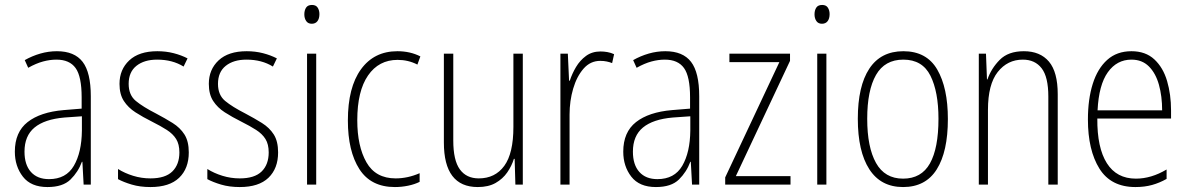

<svg xmlns="http://www.w3.org/2000/svg" viewBox="-20 -746 4802 776"><path d="M210 -539Q281 -539 314 -496Q347 -453 347 -357V0H318L313 -92H311Q296 -51 265 -20.5Q234 10 172 10Q105 10 72.5 -32Q40 -74 40 -133Q40 -212 91.5 -252.5Q143 -293 237 -301L310 -307V-353Q310 -437 285.5 -471Q261 -505 208 -505Q182 -505 154 -497.5Q126 -490 94 -472L80 -503Q110 -520 143 -529.5Q176 -539 210 -539ZM240 -271Q160 -264 119.5 -230.5Q79 -197 79 -133Q79 -80 105 -51Q131 -22 178 -22Q247 -22 278.5 -76Q310 -130 311 -218V-276Z M743 -130Q743 -65 704 -27.5Q665 10 588 10Q546 10 512.5 0Q479 -10 457 -22V-63Q484 -46 518 -35.5Q552 -25 588 -25Q648 -25 676.5 -53Q705 -81 705 -130Q705 -163 692 -184Q679 -205 654 -221Q629 -237 595 -254Q557 -273 527.5 -292Q498 -311 480.5 -338Q463 -365 463 -407Q463 -465 502.5 -502Q542 -539 616 -539Q651 -539 682 -531Q713 -523 738 -510L722 -477Q677 -505 615 -505Q563 -505 531.5 -480Q500 -455 500 -407Q500 -362 529 -338Q558 -314 611 -287Q647 -268 677.5 -249Q708 -230 725.5 -202.5Q743 -175 743 -130Z M1104 -130Q1104 -65 1065 -27.5Q1026 10 949 10Q907 10 873.5 0Q840 -10 818 -22V-63Q845 -46 879 -35.5Q913 -25 949 -25Q1009 -25 1037.5 -53Q1066 -81 1066 -130Q1066 -163 1053 -184Q1040 -205 1015 -221Q990 -237 956 -254Q918 -273 888.5 -292Q859 -311 841.5 -338Q824 -365 824 -407Q824 -465 863.5 -502Q903 -539 977 -539Q1012 -539 1043 -531Q1074 -523 1099 -510L1083 -477Q1038 -505 976 -505Q924 -505 892.5 -480Q861 -455 861 -407Q861 -362 890 -338Q919 -314 972 -287Q1008 -268 1038.5 -249Q1069 -230 1086.5 -202.5Q1104 -175 1104 -130Z M1241 -726Q1257 -726 1264 -715Q1271 -704 1271 -689Q1271 -671 1263 -660.5Q1255 -650 1240 -650Q1225 -650 1217.5 -661Q1210 -672 1210 -688Q1210 -704 1217 -715Q1224 -726 1241 -726ZM1258 -529V0H1221V-529Z M1576 10Q1479 10 1432.5 -62.5Q1386 -135 1386 -259Q1386 -393 1439 -466Q1492 -539 1586 -539Q1638 -539 1679 -518L1667 -485Q1630 -504 1587 -504Q1511 -504 1467.5 -441Q1424 -378 1424 -260Q1424 -155 1461 -90Q1498 -25 1579 -25Q1628 -25 1676 -46V-11Q1656 -1 1629.5 4.5Q1603 10 1576 10Z M2093 -529V0H2063L2060 -104H2057Q2048 -75 2030 -49Q2012 -23 1983 -6.5Q1954 10 1911 10Q1774 10 1774 -170V-529H1812V-178Q1812 -98 1838.5 -61.5Q1865 -25 1915 -25Q1981 -25 2018 -75.5Q2055 -126 2055 -233V-529Z M2407 -538Q2421 -538 2435 -535.5Q2449 -533 2462 -527L2454 -491Q2444 -495 2432 -497.5Q2420 -500 2406 -500Q2366 -500 2338.5 -468.5Q2311 -437 2296.5 -387.5Q2282 -338 2282 -283V0H2245V-529H2275L2280 -420H2283Q2292 -448 2308 -475Q2324 -502 2348.5 -520Q2373 -538 2407 -538Z M2669 -539Q2740 -539 2773 -496Q2806 -453 2806 -357V0H2777L2772 -92H2770Q2755 -51 2724 -20.5Q2693 10 2631 10Q2564 10 2531.5 -32Q2499 -74 2499 -133Q2499 -212 2550.5 -252.5Q2602 -293 2696 -301L2769 -307V-353Q2769 -437 2744.5 -471Q2720 -505 2667 -505Q2641 -505 2613 -497.5Q2585 -490 2553 -472L2539 -503Q2569 -520 2602 -529.5Q2635 -539 2669 -539ZM2699 -271Q2619 -264 2578.5 -230.5Q2538 -197 2538 -133Q2538 -80 2564 -51Q2590 -22 2637 -22Q2706 -22 2737.5 -76Q2769 -130 2770 -218V-276Z M3175 0H2911V-29L3130 -495H2928V-529H3173V-500L2954 -34H3175Z M3303 -726Q3319 -726 3326 -715Q3333 -704 3333 -689Q3333 -671 3325 -660.5Q3317 -650 3302 -650Q3287 -650 3279.5 -661Q3272 -672 3272 -688Q3272 -704 3279 -715Q3286 -726 3303 -726ZM3320 -529V0H3283V-529Z M3811 -265Q3811 -133 3766 -61.5Q3721 10 3630 10Q3540 10 3493.5 -62Q3447 -134 3447 -266Q3447 -398 3493.5 -468.5Q3540 -539 3631 -539Q3725 -539 3768 -465Q3811 -391 3811 -265ZM3485 -266Q3485 -151 3520.5 -87.5Q3556 -24 3630 -24Q3704 -24 3738.5 -85.5Q3773 -147 3773 -266Q3773 -375 3740.5 -440Q3708 -505 3631 -505Q3556 -505 3520.5 -443Q3485 -381 3485 -266Z M4118 -539Q4184 -539 4219.5 -497Q4255 -455 4255 -365V0H4217V-356Q4217 -435 4190 -470Q4163 -505 4114 -505Q4052 -505 4012.5 -455Q3973 -405 3973 -302V0H3936V-529H3965L3969 -425H3971Q3986 -469 4020.5 -504Q4055 -539 4118 -539Z M4553 -539Q4610 -539 4645.5 -506Q4681 -473 4697 -418.5Q4713 -364 4713 -300V-267H4415Q4414 -149 4453.5 -86.5Q4493 -24 4571 -24Q4633 -24 4695 -61V-23Q4667 -7 4636.5 1.5Q4606 10 4569 10Q4470 10 4423.5 -64.5Q4377 -139 4377 -263Q4377 -345 4396.5 -407Q4416 -469 4455 -504Q4494 -539 4553 -539ZM4553 -505Q4494 -505 4457.5 -454Q4421 -403 4416 -300H4677Q4677 -357 4664 -403.5Q4651 -450 4623.5 -477.5Q4596 -505 4553 -505Z"/></svg>

Font: Noto Sans Telugu Condensed ExtraLight
Style: Regular
Weight: 200
Width: 3
Designer: Jelle Bosma - Monotype Design Team
Foundry: Monotype Imaging Inc.
Version: Version 2.005; ttfautohint (v1.8.4.7-5d5b)